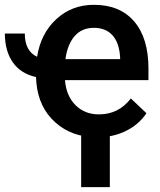

<svg xmlns="http://www.w3.org/2000/svg" viewBox="-46 -558 661 794"><path d="M0 0ZM355.5 9.8Q252 9.8 183.1 -51.5Q114.3 -112.8 104.5 -214.8L103 -239.3Q39.6 -253.4 6.8 -300.5Q-25.9 -347.7 -25.9 -419.4H56.6Q56.6 -346.7 107.4 -323.2Q122.6 -419.4 186.8 -478.8Q251 -538.1 342.3 -538.1Q450.2 -538.1 509 -469.2Q567.9 -400.4 567.9 -274.4V-226.6H222.7Q228 -161.1 266.4 -123Q304.7 -85 362.8 -85Q444.8 -85 495.1 -150.9L559.6 -89.8Q527.8 -42.5 474.6 -16.4Q421.4 9.8 355.5 9.8ZM224.6 -313.5H450.7V-322.3Q446.8 -381.8 418.9 -412.4Q391.1 -442.9 341.8 -442.9Q292.5 -442.9 262.7 -408.7Q232.9 -374.5 224.6 -313.5ZM408.2 215.8H289.6V-47.4H408.2Z"/></svg>

Font: Roboto-o Medium
Style: Regular
Weight: 500
Designer: Google
Version: Version 2.134; 2016; ttfautohint (v1.6)